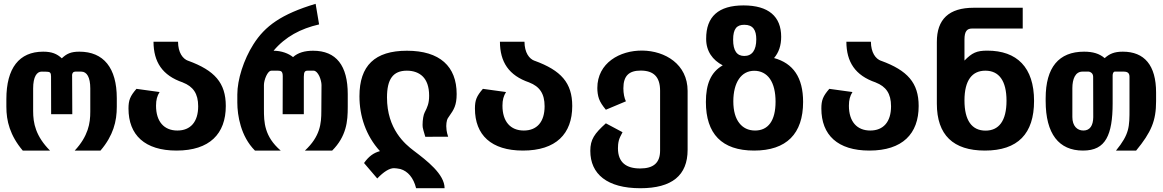

<svg xmlns="http://www.w3.org/2000/svg" viewBox="-20 -785 6061 1001"><path d="M98.6 0H240.7C204.6 -36.1 181.6 -72.3 168.5 -107.9C155.8 -142.1 152.8 -174.8 152.8 -206.1V-323.7C152.8 -384.8 171.9 -412.1 197.8 -411.6L224.6 -411.1C240.7 -410.6 246.1 -405.8 246.1 -386.7L246.6 -189.5H356.9L356 -386.7C354.5 -405.8 363.3 -411.6 373 -411.6H403.8C433.1 -411.6 450.7 -381.8 450.7 -323.7V-203.1C450.7 -172.4 448.2 -140.6 436.5 -106.9C424.8 -73.2 404.8 -37.6 369.6 0H503.9C538.1 -39.6 559.1 -79.1 571.3 -114.7C584.5 -152.8 588.9 -190.9 588.9 -228.5V-272.9C588.9 -431.2 520 -515.6 394 -515.6C349.1 -515.6 327.6 -504.9 302.2 -481C276.9 -504.4 250.5 -515.6 205.1 -515.6C79.6 -515.6 13.2 -429.7 13.2 -268.1V-228.5C13.2 -191.4 17.6 -154.3 30.8 -116.2C43.9 -78.1 65.4 -39.1 98.6 0Z M900.4 0C1072.8 0 1157.2 -87.4 1157.2 -232.4C1157.2 -353 1099.1 -418 960.9 -468.3L961.4 -467.8C932.6 -478 908.7 -510.7 908.2 -567.4H780.3C780.8 -462.4 825.7 -391.6 933.6 -355H933.1C986.8 -334 1013.2 -297.4 1013.2 -231C1013.2 -149.4 973.1 -104.5 904.8 -104.5C835 -104.5 793.5 -151.4 793.5 -233.9C793.5 -264.6 799.3 -284.7 812 -305.2L691.4 -321.8C658.2 -283.7 649.9 -262.2 649.9 -219.2C649.9 -81.1 734.9 0 900.4 0Z M1309.1 0H1443.4C1400.4 -37.1 1378.9 -73.7 1367.7 -109.9C1356.4 -146 1356 -181.2 1356 -217.8V-341.8C1356 -354 1360.4 -373 1367.7 -388.7C1375 -404.3 1384.3 -416.5 1395.5 -416.5H1429.2C1437 -416.5 1443.4 -415.5 1447.8 -411.6C1451.7 -407.7 1454.1 -400.4 1454.1 -387.2L1453.6 -189.5H1564V-384.8C1564 -411.6 1570.8 -416.5 1584 -416.5H1615.2C1626 -416.5 1636.7 -404.8 1644.5 -388.7C1651.4 -374 1656.2 -354.5 1656.2 -341.8L1655.3 -205.6C1655.3 -173.8 1653.8 -140.6 1642.6 -106.9C1630.9 -71.8 1609.4 -37.1 1569.8 0H1711.9C1748.5 -36.6 1769 -74.7 1780.3 -113.3C1791.5 -151.4 1793 -189.5 1793 -228.5V-293.9C1793 -442.9 1733.4 -520.5 1612.3 -520.5C1569.3 -520.5 1533.7 -510.7 1507.8 -487.3C1484.4 -506.3 1447.3 -520.5 1406.2 -520.5C1467.3 -593.3 1547.4 -635.7 1643.6 -657.7L1625.5 -765.1C1446.3 -711.4 1361.3 -648.9 1301.3 -554.2C1250 -473.6 1217.3 -369.6 1217.3 -292.5V-250C1217.3 -216.8 1221.7 -172.9 1235.4 -127.9C1249 -83 1272 -37.1 1309.1 0Z M2149.4 196.3H2297.9C2297.9 123 2205.1 52.2 2136.2 0C2091.8 -33.7 1997.6 -111.8 1997.6 -276.9C1997.6 -372.6 2029.3 -416.5 2101.1 -416.5C2135.7 -416.5 2164.6 -406.2 2185.1 -385.3C2204.1 -365.7 2217.3 -334.5 2217.3 -286.1C2217.3 -245.6 2208 -226.1 2193.8 -198.2C2188 -187 2183.1 -161.1 2183.1 -133.8C2183.1 -125 2183.6 -119.1 2187.5 -105.5C2190.4 -94.2 2193.8 -84.5 2197.3 -71.8L2316.4 -72.3C2312 -85.9 2309.6 -95.2 2308.1 -106.4C2307.1 -113.8 2306.6 -122.1 2306.6 -127.9C2306.6 -138.2 2308.1 -150.4 2310.5 -158.7C2312.5 -165.5 2314.9 -169.4 2322.3 -179.7C2345.7 -212.9 2360.8 -235.4 2360.8 -294.9C2360.8 -439 2272.9 -520.5 2101.6 -520.5C1934.1 -520.5 1854 -442.9 1854 -283.2C1854 -180.2 1887.2 -78.1 1960.9 2.9C1926.3 12.2 1901.4 31.7 1877.9 64.9L1946.8 145.5C1981 109.9 2010.3 91.8 2034.2 91.8C2042.5 91.8 2055.2 93.8 2067.4 96.2C2106 107.4 2135.7 141.1 2149.4 196.3Z M2706.5 0C2878.9 0 2963.4 -87.4 2963.4 -232.4C2963.4 -353 2905.3 -418 2767.1 -468.3L2767.6 -467.8C2738.8 -478 2714.8 -510.7 2714.4 -567.4H2586.4C2586.9 -462.4 2631.8 -391.6 2739.7 -355H2739.3C2793 -334 2819.3 -297.4 2819.3 -231C2819.3 -149.4 2779.3 -104.5 2710.9 -104.5C2641.1 -104.5 2599.6 -151.4 2599.6 -233.9C2599.6 -264.6 2605.5 -284.7 2618.2 -305.2L2497.6 -321.8C2464.4 -283.7 2456.1 -262.2 2456.1 -219.2C2456.1 -81.1 2541 0 2706.5 0Z M3318.4 196.3C3483.4 196.3 3564.9 129.4 3564.9 -3.9V-311C3564.9 -590.3 3094.2 -587.4 3094.2 -326.2C3094.2 -307.6 3096.7 -287.1 3103 -269.5C3109.4 -252 3120.6 -234.9 3138.7 -212.9L3243.2 -256.8C3234.9 -273.4 3230 -298.3 3230 -324.7C3230 -391.6 3261.2 -417 3320.3 -417C3387.7 -417 3421.4 -384.3 3421.4 -312V0C3421.4 64 3387.2 93.3 3317.4 93.3C3245.6 93.3 3201.7 62.5 3201.7 -12.2C3201.7 -23.4 3202.6 -38.1 3206.1 -51.8C3209.5 -64.9 3215.8 -77.6 3225.6 -95.7L3138.7 -142.1C3079.1 -88.4 3057.6 -58.1 3057.6 1.5C3057.6 122.6 3145.5 196.3 3318.4 196.3Z M3911.6 0C4080.6 0 4167 -87.9 4167 -253.4C4167 -381.3 4115.2 -455.1 4015.6 -482.4C4040.5 -511.7 4052.7 -547.9 4052.7 -593.3C4052.7 -698.7 3987.3 -756.8 3856.4 -756.8C3726.1 -756.8 3661.1 -698.7 3661.6 -583C3661.1 -518.1 3695.3 -471.7 3748 -444.3C3686 -409.2 3660.2 -346.2 3660.2 -253.4C3660.2 -87.9 3742.7 0 3911.6 0ZM3860.4 -493.2C3822.3 -493.2 3802.2 -520 3802.2 -578.1C3802.2 -635.3 3821.3 -655.8 3860.4 -655.8C3906.7 -655.8 3922.9 -627.4 3922.9 -580.1C3922.9 -523.9 3901.4 -493.2 3860.4 -493.2ZM3916.5 -104.5C3880.9 -104.5 3853.5 -118.7 3834.5 -143.1C3814.5 -168.5 3803.2 -206.1 3803.2 -256.8C3803.2 -305.2 3813.5 -345.7 3832.5 -373.5C3851.6 -401.4 3878.9 -416 3912.6 -416C3946.3 -416 3975.1 -401.4 3994.1 -374C4014.2 -345.2 4023.4 -303.2 4023.4 -254.9C4023.4 -156.2 3985.4 -104.5 3916.5 -104.5Z M4512.7 0C4685.1 0 4769.5 -87.4 4769.5 -232.4C4769.5 -353 4711.4 -418 4573.2 -468.3L4573.7 -467.8C4544.9 -478 4521 -510.7 4520.5 -567.4H4392.6C4393.1 -462.4 4438 -391.6 4545.9 -355H4545.4C4599.1 -334 4625.5 -297.4 4625.5 -231C4625.5 -149.4 4585.4 -104.5 4517.1 -104.5C4447.3 -104.5 4405.8 -151.4 4405.8 -233.9C4405.8 -264.6 4411.6 -284.7 4424.3 -305.2L4303.7 -321.8C4270.5 -283.7 4262.2 -262.2 4262.2 -219.2C4262.2 -81.1 4347.2 0 4512.7 0Z M5114.7 0C5286.6 0 5371.1 -87.9 5371.1 -258.8C5371.1 -434.1 5281.7 -521 5127.4 -521C5071.8 -521 5047.9 -509.8 5008.3 -469.2V-579.1C5008.3 -621.6 5021.5 -636.2 5047.4 -636.2H5312V-744.6H5056.6C4927.7 -744.6 4863.8 -685.1 4864.3 -565.4V-244.6C4864.3 -81.1 4949.7 0 5114.7 0ZM5118.2 -104C5046.4 -104 5008.3 -157.7 5008.3 -261.2C5008.3 -368.2 5049.3 -416.5 5117.2 -416.5C5188.5 -416.5 5227.5 -363.8 5227.5 -259.8C5227.5 -153.8 5187 -104 5118.2 -104Z M5626 0C5687 0 5724.6 -20.5 5748 -61.5C5771.5 -102.5 5780.8 -164.1 5780.8 -246.1V-391.6C5780.8 -401.4 5784.7 -411.6 5792 -411.6H5838.4C5857.4 -411.6 5868.7 -405.3 5868.7 -384.3V-218.8C5868.7 -171.4 5868.7 -137.7 5859.9 -106C5851.1 -74.2 5833.5 -43 5798.3 0H5903.3C5942.4 -47.4 5968.8 -86.9 5984.9 -126.5C6001 -165.5 6007.3 -206.5 6007.3 -257.3V-302.7C6007.3 -444.8 5946.3 -515.6 5834 -515.6C5788.6 -515.6 5763.7 -503.9 5739.3 -481.9C5711.9 -505.4 5678.2 -515.6 5631.8 -515.6C5500 -515.6 5431.6 -433.6 5431.6 -272.5V-258.3C5431.6 -86.9 5500.5 0 5626 0ZM5628.4 -104.5C5596.2 -104.5 5570.8 -127.9 5570.8 -174.8V-325.7C5570.8 -349.1 5574.7 -370.6 5583 -386.2C5591.3 -401.9 5605 -411.6 5623 -411.6H5656.2C5660.2 -411.6 5666 -409.2 5670.9 -404.8C5675.8 -400.4 5679.2 -393.6 5679.2 -384.3L5679.7 -173.8C5679.2 -131.3 5663.1 -104.5 5628.4 -104.5Z"/></svg>

Font: Hack
Style: Bold
Weight: 700
Monospace: yes
Designer: Christopher Simpkins
Foundry: Christopher Simpkins
Version: Version 2.010